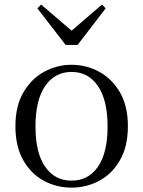

<svg xmlns="http://www.w3.org/2000/svg" viewBox="-20 -818 636 852"><path d="M297.5 14.6Q231.2 14.6 174.4 -15.9Q117.6 -46.5 83 -107.4Q48.4 -168.3 48.4 -257.8Q48.4 -347.6 84.1 -408.5Q119.7 -469.3 176.7 -500Q233.7 -530.6 297.5 -530.6Q362.2 -530.6 419.2 -500.1Q476.2 -469.5 511.9 -408.7Q547.5 -347.8 547.5 -257.8Q547.5 -168 512.4 -107.2Q477.3 -46.3 420.5 -15.8Q363.7 14.6 297.5 14.6ZM297.5 -16.4Q372 -16.4 414.7 -78.2Q457.4 -140.1 457.4 -256.6Q457.4 -373.4 414.7 -436.1Q372 -498.8 297.5 -498.8Q223.1 -498.8 180.3 -436.1Q137.5 -373.4 137.5 -256.6Q137.5 -140.1 180.3 -78.2Q223.1 -16.4 297.5 -16.4ZM162.4 -797.8 325.2 -658.4H270.5L432.6 -797.8L448.8 -780.9L324.5 -618.7H271.3L145.9 -780.9Z"/></svg>

Font: Noto Serif SC ExtraLight
Style: Regular
Weight: 200
Designer: Ryoko NISHIZUKA 西塚涼子 (kana & ideographs); Frank Grießhammer (Latin, Greek & Cyrillic); Wenlong ZHANG 张文龙 (bopomofo); San
Foundry: Adobe
Version: Version 2.002-H1;hotconv 1.1.0;makeotfexe 2.6.0